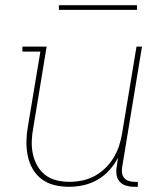

<svg xmlns="http://www.w3.org/2000/svg" viewBox="-20 -709 640 737"><path d="M245 8Q216 8 189 1.5Q162 -5 140.5 -21Q119 -37 105.5 -60.5Q92 -84 86.5 -111Q81 -138 81.5 -166.5Q82 -195 87 -223L135 -511H66V-530H159L108 -220Q103 -195 102 -169Q101 -143 106 -119Q111 -95 122.5 -74Q134 -53 153 -38Q172 -23 196.5 -17Q221 -11 246 -11Q270 -11 295 -16Q320 -21 342.5 -33Q365 -45 384 -63.5Q403 -82 416.5 -104.5Q430 -127 437.5 -150.5Q445 -174 449 -199L504 -530H525L449 -68Q447 -57 448.5 -45.5Q450 -34 456.5 -26Q463 -18 474 -14.5Q485 -11 496 -11H509V8H493Q478 8 463.5 3.5Q449 -1 439.5 -11.5Q430 -22 427.5 -37.5Q425 -53 428 -68L433 -104Q420 -78 399.5 -55.5Q379 -33 353.5 -18.5Q328 -4 300 2Q272 8 245 8ZM206 -671V-689H506V-671Z"/></svg>

Font: Iosevka Slab Thin Extended
Style: Italic
Weight: 100
Width: 7
Italic angle: -9°
Monospace: yes
Designer: Belleve Invis
Foundry: Belleve Invis
Version: Version 11.1.0; ttfautohint (v1.8.3)